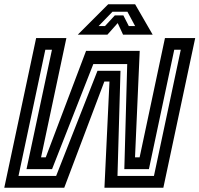

<svg xmlns="http://www.w3.org/2000/svg" viewBox="-32 -878 933 898"><path d="M137 -700H278.5L160 -142H182L370.5 -640H621.5L599.5 -142H621L739.5 -700H881L732 0H456.5L480 -496.5H456L268.5 0H-12ZM180 -645.5 54.5 -55H230.5L424 -547H531.5L517.5 -55H688L813.5 -645.5H783L664.5 -87H549.5L563 -578.5H404.5L211.5 -87H92L211 -645.5ZM474 -858H600L682 -716H543.5L518.5 -770L470.5 -716H332ZM494 -823 429 -756H459L505 -806H545L570.5 -756H600L564 -823Z"/></svg>

Font: Tourney SemiBold
Style: Italic
Weight: 600
Italic angle: -12°
Version: Version 1.015